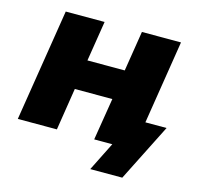

<svg xmlns="http://www.w3.org/2000/svg" viewBox="-96 -609 867 840"><g transform="rotate(15 338.0 -189.0)"><path d="M20 0 101 -508H277L248 -326H417L446 -508H623L563 -130H659L528 130H383L448 0H366L397 -191H227L197 0Z"/></g></svg>

Font: Winston ExtraBold
Style: Italic
Weight: 800
Italic angle: -9°
Designer: Original fonts by Vernon Adams / Changes by Cristiano Sobral
Foundry: Original fonts by Vernon Adams / Changes by Cristiano Sobral
Version: Version 2.503;July 17, 2020;FontCreator 13.0.0.2655 64-bit